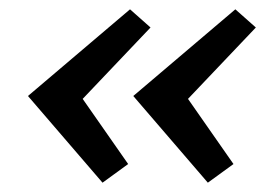

<svg xmlns="http://www.w3.org/2000/svg" viewBox="-20 -417 594 412"><path d="M200 -25 40 -211 259 -397 303 -358 150 -197 151 -214 255 -65ZM426 -25 266 -211 485 -397 529 -358 376 -197 377 -214 481 -65Z"/></svg>

Font: Ysabeau Infant SemiBold
Style: Italic
Weight: 600
Italic angle: -12°
Designer: Christian Thalmann (Catharsis Fonts)
Version: Version 2.002; featfreeze: ss01,ss02,lnum